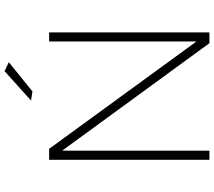

<svg xmlns="http://www.w3.org/2000/svg" viewBox="-68 -866 934 838"><g transform="rotate(-90 399.0 -447.0)"><path d="M676.5 0H629.5L160.5 -642.5V0H120.5V-699.5H168.5L637 -56.5V-699.5H676.5ZM419 -772.5 379 -778.5 507.5 -894 546.5 -875.5Z"/></g></svg>

Font: Argentum Novus ExtraLight
Style: Regular
Weight: 250
Designer: Julieta Ulanovsky (font) & Cristiano Sobral (main changes)
Foundry: Julieta Ulanovsky (font) & Cristiano Sobral (main changes)
Version: Version 3.00;November 27, 2020;FontCreator 13.0.0.2655 64-bi